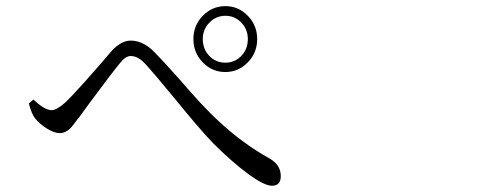

<svg xmlns="http://www.w3.org/2000/svg" viewBox="-20 -676 1540 620"><path d="M858.4 -76.2Q833 -76.2 780.3 -115.2Q728.5 -153.3 668.9 -212.9Q627 -255.9 546.9 -354.5Q480.5 -435.5 447.3 -471.7Q424.8 -495.1 402.3 -495.1Q384.8 -495.1 366.2 -470.7Q341.8 -441.4 263.7 -335.9Q243.2 -307.6 235.4 -296.9Q234.4 -295.9 232.4 -293.9Q212.9 -266.6 204.1 -258.8Q189.5 -246.1 172.9 -246.1Q155.3 -246.1 131.8 -260.7Q109.4 -274.4 93.8 -293Q82 -307.6 73.2 -341.8L87.9 -354.5Q124 -320.3 146.5 -320.3Q163.1 -320.3 190.4 -344.7Q232.4 -384.8 340.8 -511.7Q371.1 -544.9 402.3 -544.9Q442.4 -544.9 478.5 -507.8Q504.9 -481.4 559.6 -419.9Q635.7 -331.1 683.6 -287.1Q762.7 -212.9 850.6 -164.1Q886.7 -143.6 886.7 -107.4Q886.7 -76.2 858.4 -76.2ZM708 -656.2Q750 -656.2 780.3 -625Q810.5 -593.8 810.5 -549.8Q810.5 -505.9 780.3 -474.6Q750 -443.4 707.5 -443.4Q665 -443.4 634.8 -474.6Q604.5 -505.9 604.5 -549.8Q604.5 -593.8 634.8 -625Q665 -656.2 708 -656.2ZM708 -473.6Q738.3 -473.6 759.3 -495.6Q780.3 -517.6 780.3 -549.8Q780.3 -581.1 759.3 -603Q738.3 -625 708 -625Q677.7 -625 656.2 -603Q634.8 -581.1 634.8 -549.8Q634.8 -517.6 655.8 -495.6Q676.8 -473.6 708 -473.6Z"/></svg>

Font: Bpmf GenRyu Min R
Style: R
Weight: 400
Foundry: But Ko
Version: Version 1.320